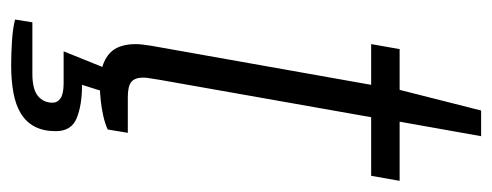

<svg xmlns="http://www.w3.org/2000/svg" viewBox="-289 -423 882 344"><g transform="rotate(90 152.0 -251.0)"><path d="M135 11Q107 11 90 3Q73 -5 66 -19Q59 -33 59 -53Q59 -59 60 -66.5Q61 -74 62 -81L132 -475H59L68 -526H141L178 -672H224L198 -526H304L295 -475H190L123 -96Q122 -88 120.5 -80Q119 -72 119 -67Q119 -52 126.5 -45.5Q134 -39 154 -39H218L212 -3Q201 2 187.5 5Q174 8 160 9.5Q146 11 135 11ZM97 170Q76 170 53 168.5Q30 167 15 163L20 132H112Q140 132 152 122Q164 112 164 96Q164 87 156 81.5Q148 76 129 76H72L107 -11H149L132 43Q168 43 191.5 52.5Q215 62 215 90Q215 112 207 127.5Q199 143 183.5 152.5Q168 162 146 166Q124 170 97 170Z"/></g></svg>

Font: Archivo SemiBold ExtraLight
Style: Italic
Weight: 250
Italic angle: -10°
Version: Version 2.001